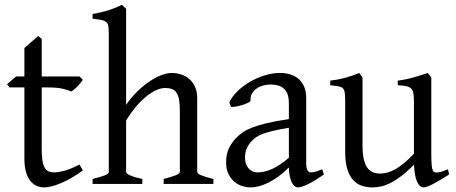

<svg xmlns="http://www.w3.org/2000/svg" viewBox="-20 -777 1925 811"><path d="M330.1 -57.1Q306.2 -39.6 282.7 -26.1Q259.3 -12.7 238 -3.7Q216.8 5.4 198.7 10Q180.7 14.6 168 14.6Q150.9 14.6 135.5 8.3Q120.1 2 108.4 -12.5Q96.7 -26.9 89.8 -50.3Q83 -73.7 83 -107.9V-407.7H20L9.8 -421.4L47.9 -454.1H83V-574.2L141.1 -625L156.2 -612.8V-454.1H315.9L330.1 -439.9Q325.7 -433.1 319.1 -425.3Q312.5 -417.5 305.7 -410.6Q298.8 -403.8 292.2 -398.2Q285.6 -392.6 280.8 -390.6Q269 -396.5 245.1 -402.1Q221.2 -407.7 181.6 -407.7H156.2V-149.9Q156.2 -120.6 158.9 -101.1Q161.6 -81.5 168 -70.1Q174.3 -58.6 184.3 -53.7Q194.3 -48.8 209 -48.8Q226.1 -48.8 252 -55.7Q277.8 -62.5 315.9 -82Z M671.4 0V-21Q706.5 -30.3 723.1 -37.1Q739.7 -43.9 739.7 -50.8V-309.1Q739.7 -338.9 736.1 -357.4Q732.4 -376 724.6 -386.7Q716.8 -397.5 705.1 -401.4Q693.4 -405.3 677.2 -405.3Q660.2 -405.3 640.4 -396.5Q620.6 -387.7 599.1 -370.6Q577.6 -353.5 555.7 -327.9Q533.7 -302.2 512.7 -268.1V-50.8Q512.7 -43.5 531 -35.6Q549.3 -27.8 581.1 -21V0H371.1V-21Q403.3 -29.3 421.4 -35.9Q439.5 -42.5 439.5 -50.8V-633.8Q439.5 -654.3 437.7 -665.8Q436 -677.2 429 -683.6Q421.9 -689.9 408.2 -692.6Q394.5 -695.3 371.1 -698.2V-717.8Q391.6 -721.7 408.4 -725.6Q425.3 -729.5 439.7 -734.1Q454.1 -738.8 467.3 -744.1Q480.5 -749.5 494.6 -756.8L512.7 -740.2V-334Q533.7 -365.2 559.3 -390.1Q585 -415 610.8 -432.6Q636.7 -450.2 661.4 -459.5Q686 -468.8 705.1 -468.8Q726.1 -468.8 745.6 -462.4Q765.1 -456.1 780 -442.9Q794.9 -429.7 804 -409.4Q813 -389.2 813 -361.8V-50.8Q813 -43.9 827.9 -37.4Q842.8 -30.8 881.3 -21V0Z M1067.9 -48.8Q1097.2 -48.8 1130.1 -63.7Q1163.1 -78.6 1200.2 -110.8V-237.3Q1159.2 -230.5 1132.6 -224.1Q1106 -217.8 1088.9 -211.2Q1071.8 -204.6 1061.5 -197.3Q1051.3 -189.9 1043.5 -181.6Q1030.8 -168.5 1022.9 -151.6Q1015.1 -134.8 1015.1 -111.8Q1015.1 -92.3 1021 -80.1Q1026.9 -67.9 1035.2 -60.8Q1043.5 -53.7 1052.5 -51.3Q1061.5 -48.8 1067.9 -48.8ZM1348.1 -40Q1306.6 -11.2 1279.5 1.7Q1252.4 14.6 1238.8 14.6Q1222.7 14.6 1211.9 -7.8Q1201.2 -30.3 1200.2 -69.8Q1178.2 -47.9 1156.2 -31.7Q1134.3 -15.6 1113.3 -5.4Q1092.3 4.9 1073.5 9.8Q1054.7 14.6 1039.1 14.6Q1021.5 14.6 1002.9 8.8Q984.4 2.9 969.5 -9.8Q954.6 -22.5 944.8 -42.5Q935.1 -62.5 935.1 -90.8Q935.1 -127.9 948 -152.8Q960.9 -177.7 979 -195.8Q990.7 -207.5 1005.6 -218Q1020.5 -228.5 1045.2 -238.3Q1069.8 -248 1106.9 -256.8Q1144 -265.6 1200.2 -273.9V-342.8Q1200.2 -359.4 1196.3 -373.8Q1192.4 -388.2 1183.1 -398.7Q1173.8 -409.2 1158 -414.8Q1142.1 -420.4 1118.2 -419.9Q1102.5 -419.4 1087.4 -414.6Q1072.3 -409.7 1061 -400.9Q1049.8 -392.1 1043.5 -380.1Q1037.1 -368.2 1038.6 -353.5Q1039.1 -349.1 1028.6 -343.5Q1018.1 -337.9 1003.7 -333.5Q989.3 -329.1 975.3 -326.7Q961.4 -324.2 955.6 -325.7L948.7 -344.7Q960 -369.1 982.9 -391.6Q1005.9 -414.1 1035.4 -431.2Q1064.9 -448.2 1097.9 -458.5Q1130.9 -468.8 1161.6 -468.8Q1215.3 -468.8 1244.4 -440.7Q1273.4 -412.6 1273.4 -362.3V-86.9Q1273.4 -66.4 1278.8 -57.6Q1284.2 -48.8 1293 -48.8Q1299.8 -48.8 1310.5 -51.3Q1321.3 -53.7 1340.8 -62Z M1877 -40Q1858.9 -28.3 1842.3 -18.3Q1825.7 -8.3 1811.5 -1Q1797.4 6.3 1786.6 10.5Q1775.9 14.6 1770 14.6Q1752.9 14.6 1742.2 -8.1Q1731.4 -30.8 1728.5 -81.1Q1698.2 -50.8 1673.1 -32Q1647.9 -13.2 1626.7 -2.9Q1605.5 7.3 1587.6 11Q1569.8 14.6 1554.2 14.6Q1531.2 14.6 1510.3 8.3Q1489.3 2 1473.1 -14.9Q1457 -31.7 1447.5 -61Q1438 -90.3 1438 -136.2V-347.2Q1438 -370.6 1436.5 -383.5Q1435.1 -396.5 1429 -403.1Q1422.9 -409.7 1410.2 -412.1Q1397.5 -414.6 1375 -417V-436.5Q1392.6 -438.5 1408 -441.4Q1423.3 -444.3 1437.7 -448.2Q1452.1 -452.1 1466.8 -457.3Q1481.4 -462.4 1497.6 -468.8L1511.2 -449.7V-163.1Q1511.2 -128.9 1516.4 -106Q1521.5 -83 1531 -69.3Q1540.5 -55.7 1554.4 -49.8Q1568.4 -43.9 1585.9 -43.9Q1601.6 -43.9 1617.9 -48.6Q1634.3 -53.2 1651.6 -63.2Q1668.9 -73.2 1688 -89.1Q1707 -105 1728.5 -127.9V-347.2Q1728.5 -369.1 1726.3 -382.3Q1724.1 -395.5 1716.8 -402.8Q1709.5 -410.2 1696 -413.1Q1682.6 -416 1660.2 -417V-436.5Q1695.3 -440.9 1727.5 -450.2Q1759.8 -459.5 1787.1 -468.8L1801.8 -449.7V-124Q1801.8 -93.8 1804 -74.7Q1806.2 -55.7 1813 -50.8Q1818.8 -46.9 1833 -49.1Q1847.2 -51.3 1872.1 -62Z"/></svg>

Font: Gentium Plus
Style: Regular
Weight: 400
Designer: J. Victor Gaultney, Annie Olsen, Iska Routamaa
Foundry: SIL International
Version: Version 1.510